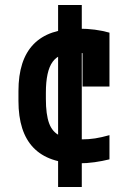

<svg xmlns="http://www.w3.org/2000/svg" viewBox="-20 -645 540 770"><path d="M213 -260V-625H308V-260ZM213 105V-260H308V105ZM295 10Q54 10 54 -240V-280Q54 -530 296 -530Q363 -530 419 -514V-298H311V-499L366 -418Q346 -426 324 -430Q302 -434 280 -434Q218 -434 191 -397Q164 -360 164 -273V-248Q164 -186 177 -150.5Q190 -115 221 -100.5Q252 -86 307 -86Q336 -86 361.5 -90Q387 -94 419 -103V-6Q391 1 359.5 5.5Q328 10 295 10Z"/></svg>

Font: M PLUS Code Latin Medium
Style: Regular
Weight: 500
Designer: Coji Morishita
Foundry: UNDERFOREST DESIGN
Version: Version 1.002; ttfautohint (v1.8.3)